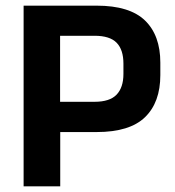

<svg xmlns="http://www.w3.org/2000/svg" viewBox="-20 -659 620 679"><path d="M151 -192V-299H314Q368 -299 392.2 -324.2Q416.5 -349.5 416.5 -397.5V-434Q416.5 -483 392.5 -507.8Q368.5 -532.5 314.5 -532.5H151V-639H322Q438.5 -639 492.8 -586.5Q547 -534 547 -437.5V-393.5Q547 -297 492.8 -244.5Q438.5 -192 322 -192ZM63.5 0V-639H192.5V-268.5L193 -209V0Z"/></svg>

Font: Anek Gurmukhi SemiBold
Style: Regular
Weight: 600
Designer: Sarang Kulkarni (Gurmukhi), Yesha Goshar (Latin)
Foundry: Ek Type
Version: Version 1.003